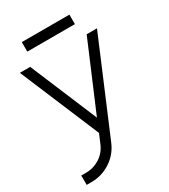

<svg xmlns="http://www.w3.org/2000/svg" viewBox="-206 -738 923 1048"><g transform="rotate(-30 255.5 -214.0)"><path d="M13 -500 223 0 199 57Q180 102 141 127Q101 153 53 153H23V212H53Q119 212 174 176Q228 141 254 80L499 -500H434L255 -78L78 -500ZM106 -580H406V-640H106Z"/></g></svg>

Font: Unageo Variable
Style: Regular
Weight: 300
Designer: Richard Sepsi
Foundry: Richard Sepsi
Version: Version 2.200